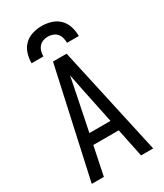

<svg xmlns="http://www.w3.org/2000/svg" viewBox="-231 -1038 962 1126"><g transform="rotate(-30 250.0 -474.5)"><path d="M42 0H124L164 -193H336L376 0H458L296 -735H204ZM179 -265 225 -490Q231 -521 237.5 -552.5Q244 -584 250 -615Q256 -584 262.5 -552.5Q269 -521 275 -490L322 -265ZM90 -789H170Q170 -806 174.5 -822.5Q179 -839 190 -852Q201 -865 217 -871Q233 -877 250 -877Q267 -877 283.5 -871Q300 -865 311 -852Q322 -839 326 -822.5Q330 -806 330 -789H410Q410 -821 400.5 -852.5Q391 -884 368 -907Q345 -930 313.5 -939.5Q282 -949 250 -949Q218 -949 186.5 -939.5Q155 -930 132 -907Q109 -884 99.5 -852.5Q90 -821 90 -789Z"/></g></svg>

Font: Iosevka SS09
Style: Regular
Weight: 400
Monospace: yes
Designer: Belleve Invis
Foundry: Belleve Invis
Version: Version 5.2.1; ttfautohint (v1.8.3)